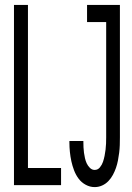

<svg xmlns="http://www.w3.org/2000/svg" viewBox="-20 -755 540 783"><path d="M37 0V-735H94V-70H229V0ZM366 8Q347 8 329.5 -1.5Q312 -11 300.5 -26.5Q289 -42 282 -60.5Q275 -79 271 -97.5Q267 -116 265 -135.5Q263 -155 263 -174V-180H320V-177Q320 -165 320.5 -154Q321 -143 322.5 -132Q324 -121 326.5 -110Q329 -99 333.5 -89Q338 -79 346.5 -70.5Q355 -62 366 -62Q379 -62 387.5 -72.5Q396 -83 400 -95Q404 -107 406.5 -119.5Q409 -132 410.5 -144.5Q412 -157 412.5 -169.5Q413 -182 413 -195V-665H335V-735H469V-195Q469 -179 468.5 -163.5Q468 -148 466 -132Q464 -116 461 -100.5Q458 -85 453 -70.5Q448 -56 440.5 -42Q433 -28 422 -16.5Q411 -5 396.5 1.5Q382 8 366 8Z"/></svg>

Font: Iosevka Term Curly
Style: Regular
Weight: 400
Designer: Belleve Invis
Foundry: Belleve Invis
Version: Version 32.3.0